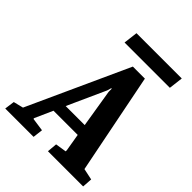

<svg xmlns="http://www.w3.org/2000/svg" viewBox="-279 -924 1049 1049"><g transform="rotate(45 246.0 -399.0)"><path d="M159 -798H509L499 -716H149ZM-49 -58 8 -72 274 -655H367L483 -72L549 -58L545 0H273L278 -58L342 -68V-77L325 -178H138L92 -75V-69L169 -58L162 0H-57ZM314 -243 278 -464V-488H274L267 -464L167 -243Z"/></g></svg>

Font: Faustina VF Beta
Style: Italic
Weight: 400
Italic angle: -8°
Designer: Alfonso Garcia
Foundry: Omnibus-Type
Version: Version 1.006